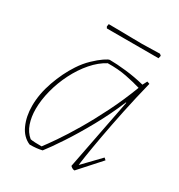

<svg xmlns="http://www.w3.org/2000/svg" viewBox="-144 -678 729 782"><g transform="rotate(30 220.0 -287.0)"><path d="M108 6Q73 -9 55.5 -48Q38 -87 38 -136Q38 -192 59 -251.5Q80 -311 111 -358Q130 -387 153 -409Q176 -431 194.5 -443.5Q213 -456 219 -456Q251 -456 295.5 -451Q340 -446 384 -435L395 -456L407 -452Q388 -376 372.5 -302Q357 -228 346 -167Q335 -106 329 -67Q323 -28 323 -22L399 -101L408 -93L319 6Q309 6 299 -4L364 -338L362 -339Q333 -269 295.5 -201.5Q258 -134 223 -81Q188 -28 166 0Q153 3 139.5 4.5Q126 6 108 6ZM154 -12Q168 -30 194.5 -68.5Q221 -107 253 -161Q285 -215 317.5 -280Q350 -345 377 -416Q347 -425 307 -433Q267 -441 218 -440Q184 -422 154.5 -388Q125 -354 103 -310.5Q81 -267 69 -220.5Q57 -174 57 -132Q57 -95 67.5 -64.5Q78 -34 101 -15Q109 -13 124.5 -12.5Q140 -12 154 -12ZM144 -561 140 -568 142 -580Q166 -580 198.5 -579.5Q231 -579 260 -578.5Q289 -578 300 -578L383 -580L390 -574L387 -561Z"/></g></svg>

Font: Labrada Thin
Style: Italic
Weight: 100
Italic angle: -7°
Designer: Mercedes Jáuregui
Foundry: Omnibus-Type Team
Version: Version 1.000; ttfautohint (v1.8.4.7-5d5b)